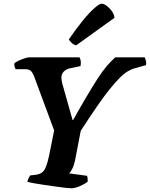

<svg xmlns="http://www.w3.org/2000/svg" viewBox="-20 -1012 806 1032"><path d="M363 0Q355 0 332 -2.5Q309 -5 277.5 -9.5Q246 -14 215 -18.5Q184 -23 160 -27.5Q136 -32 127 -35Q130 -47 134 -55Q138 -63 142 -69L175 -73Q194 -76 206.5 -85.5Q219 -95 227.5 -117Q236 -139 244 -176L271 -311L162 -605Q155 -622 145.5 -631Q136 -640 117 -640H64Q62 -644 59 -652.5Q56 -661 57 -671Q63 -678 79.5 -685.5Q96 -693 112.5 -698.5Q129 -704 136 -704H407Q411 -698 413.5 -687Q416 -676 413 -657L357 -645Q336 -641 323 -627.5Q310 -614 310 -594Q310 -587 311.5 -579Q313 -571 315 -562L370 -367H373Q414 -440 446 -494Q478 -548 504 -588.5Q530 -629 553.5 -656.5Q577 -684 600 -704H758Q761 -697 764 -686.5Q767 -676 765 -662L708 -646Q688 -641 667.5 -629Q647 -617 623.5 -593.5Q600 -570 570 -533Q540 -496 502 -441Q464 -386 414 -309L383 -148Q378 -123 368.5 -105Q359 -87 352 -80L448 -67Q449 -63 450.5 -55.5Q452 -48 451 -35Q434 -22 408 -11Q382 0 363 0ZM389 -768Q375 -772 364.5 -782Q354 -792 350 -800Q388 -856 423.5 -899.5Q459 -943 486.5 -967.5Q514 -992 526 -992Q539 -992 554.5 -980Q570 -968 582 -951Q594 -934 595 -916Z"/></svg>

Font: Texturina 12pt ExtraBold
Style: Italic
Weight: 800
Italic angle: -11°
Designer: Guillermo Torres Carreño
Foundry: Omnibus-Type
Version: Version 1.002